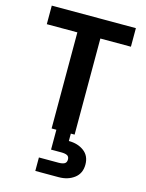

<svg xmlns="http://www.w3.org/2000/svg" viewBox="-139 -781 856 1129"><g transform="rotate(15 288.5 -216.0)"><path d="M335 0V45Q390 45 427.5 73Q465 101 465 154Q465 208 426.5 237Q388 266 332 266H190V184H309Q333 184 345.5 177Q358 170 358 152Q358 134 345.5 127.5Q333 121 309 121H247V0H218V-585H32V-698H544V-585H358V0Z"/></g></svg>

Font: MSTAGE SemiBold
Style: Regular
Weight: 600
Designer: Ninad Kale (Devanagari), Jonny Pinhorn (Latin)
Foundry: Indian Type Foundry
Version: 4.004